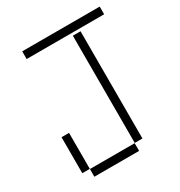

<svg xmlns="http://www.w3.org/2000/svg" viewBox="-166 -814 869 929"><g transform="rotate(-30 268.0 -350.0)"><path d="M93 -657H526V-700H93ZM343 -44H386V-643H343ZM50 -44H92V-245H50ZM92 0H342V-43H92Z"/></g></svg>

Font: Anthony
Style: Regular
Weight: 400
Designer: Sun Young Oh
Foundry: Velvetyne Type Foundry
Version: Version 1.000;hotconv 1.0.109;makeotfexe 2.5.65596